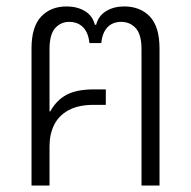

<svg xmlns="http://www.w3.org/2000/svg" viewBox="-20 -577 594 597"><path d="M78 0V-426Q78 -494 108 -525.5Q138 -557 187 -557Q220 -557 244 -542.5Q268 -528 275 -500H279Q286 -528 310 -542.5Q334 -557 366 -557Q416 -557 446 -525.5Q476 -494 476 -426V0H420V-424Q420 -470 402 -489.5Q384 -509 357 -509Q330 -509 314 -492Q298 -475 295 -443H258Q255 -475 238.5 -492Q222 -509 195 -509Q169 -509 151.5 -489.5Q134 -470 134 -424V-231L136 -230Q155 -265 186.5 -282Q218 -299 271 -299H309V-251H272Q224 -251 193.5 -234.5Q163 -218 148.5 -189Q134 -160 134 -122V0Z"/></svg>

Font: Noto Sans Thai SemiCondensed Light
Style: Regular
Weight: 300
Width: 4
Designer: Monotype Design Team
Foundry: Monotype Imaging Inc.
Version: Version 2.001